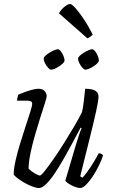

<svg xmlns="http://www.w3.org/2000/svg" viewBox="-20 -947 572 967"><path d="M176 0Q163 0 142 -8Q121 -16 100.5 -28Q80 -40 65.5 -51.5Q51 -63 49 -69Q49 -96 58 -136.5Q67 -177 81 -223Q95 -269 109 -311Q123 -353 132.5 -383.5Q142 -414 142 -424Q142 -433 136 -436.5Q130 -440 119 -440H66Q66 -447 68 -456Q70 -465 72 -470Q95 -480 114 -486.5Q133 -493 148.5 -496.5Q164 -500 175 -500Q192 -500 203.5 -489.5Q215 -479 215 -462Q215 -455 205.5 -425.5Q196 -396 182.5 -353.5Q169 -311 155.5 -264Q142 -217 133 -173Q124 -129 124 -98Q137 -84 155.5 -73.5Q174 -63 181 -63Q187 -63 205 -85.5Q223 -108 248.5 -144.5Q274 -181 301 -224Q328 -267 352.5 -308.5Q377 -350 393 -382Q398 -403 402 -436.5Q406 -470 409 -500Q426 -500 441.5 -497Q457 -494 466.5 -485Q476 -476 476 -459Q476 -440 463.5 -383.5Q451 -327 430 -243.5Q409 -160 384 -59L395 -52Q404 -60 419.5 -81.5Q435 -103 451 -129Q467 -155 477 -175Q485 -175 490.5 -172Q496 -169 499 -164Q492 -142 478.5 -114Q465 -86 448 -60Q431 -34 414 -17Q397 0 383 0Q373 0 356 -6.5Q339 -13 325.5 -22Q312 -31 309 -37L360 -210Q370 -242 377.5 -265.5Q385 -289 391 -301L386 -304Q368 -270 346 -229Q324 -188 301 -147.5Q278 -107 255.5 -73.5Q233 -40 212.5 -20Q192 0 176 0ZM410 -596Q404 -596 395 -606Q386 -616 379.5 -629Q373 -642 373 -651Q373 -658 381.5 -666Q390 -674 402 -681.5Q414 -689 426 -694Q438 -699 444 -699Q451 -699 459 -689Q467 -679 472.5 -665.5Q478 -652 478 -643Q478 -636 470 -628Q462 -620 450.5 -612.5Q439 -605 427.5 -600.5Q416 -596 410 -596ZM237 -596Q231 -596 222 -606Q213 -616 206.5 -629Q200 -642 200 -651Q200 -658 208.5 -666Q217 -674 229 -681.5Q241 -689 253 -694Q265 -699 271 -699Q278 -699 286 -689Q294 -679 299.5 -665.5Q305 -652 305 -643Q305 -636 297 -628Q289 -620 277.5 -612.5Q266 -605 255 -600.5Q244 -596 237 -596ZM420 -754 277 -880Q283 -891 293 -902Q303 -913 314.5 -920Q326 -927 333 -927Q341 -927 358.5 -908Q376 -889 399.5 -854.5Q423 -820 447 -773Q443 -768 435.5 -762.5Q428 -757 420 -754Z"/></svg>

Font: Texturina Medium 12pt Thin
Style: Italic
Weight: 250
Italic angle: -11°
Version: Version 1.002